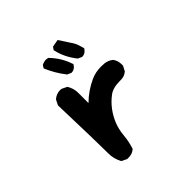

<svg xmlns="http://www.w3.org/2000/svg" viewBox="-153 -679 807 807"><g transform="rotate(-45 250.0 -275.5)"><path d="M116.2 -68.4V-82Q116.2 -132.8 109.4 -360.4L121.1 -383.8Q138.7 -399.4 160.2 -399.4Q168 -399.4 169.9 -398.4L192.4 -387.7Q207 -364.3 207 -337.9Q207 -334 207 -331.1V-276.4Q244.1 -313.5 293.9 -335.9Q320.3 -347.7 353.5 -347.7Q364.3 -347.7 373 -346.7Q391.6 -344.7 408.2 -332Q420.9 -315.4 420.9 -293.9Q420.9 -291 420.9 -285.2L409.2 -262.7Q393.6 -249 372.1 -249Q369.1 -249 366.2 -249Q324.2 -249 301.8 -231.4Q253.9 -195.3 229.5 -135.7Q218.8 -108.4 215.8 -75.2Q212.9 -42 202.1 -8.8Q191.4 0 182.1 2.4Q172.9 4.9 167 4.9Q161.1 4.9 155.3 4.9L131.8 -6.8Q116.2 -36.1 116.2 -68.4ZM210 -532.2Q213.9 -532.2 221.7 -530.3L223.6 -528.3Q260.7 -489.3 276.4 -441.4L278.3 -437.5Q273.4 -429.7 270.5 -426.8Q260.7 -417 248 -417H246.1L228.5 -424.8Q196.3 -465.8 176.8 -512.7L184.6 -525.4Q198.2 -532.2 210 -532.2ZM327.1 -432.6H325.2L307.6 -440.4Q272.5 -484.4 261.7 -533.2L260.7 -537.1L269.5 -549.8L302.7 -555.7Q319.3 -529.3 328.1 -516.6Q336.9 -503.9 338.9 -500.5Q340.8 -497.1 342.8 -493.7Q344.7 -490.2 346.2 -486.8Q347.7 -483.4 349.1 -479.5Q350.6 -475.6 351.6 -471.7Q354.5 -463.9 357.4 -452.1Q352.5 -445.3 349.6 -442.4Q339.8 -432.6 327.1 -432.6Z"/></g></svg>

Font: JasonHandwriting2
Style: SemiBold
Weight: 600
Version: Version 1.04.7